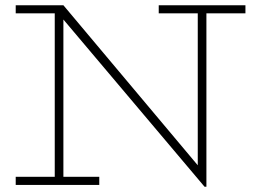

<svg xmlns="http://www.w3.org/2000/svg" viewBox="-20 -706 971 733"><path d="M761 7 176 -686H222L735 -75V-669H768V7ZM40 0V-31H359V0ZM189 -15V-686H222V-15ZM40 -655V-686H222V-655ZM586 -655V-686H917V-655Z"/></svg>

Font: BioRhyme ExtraBold ExtraLight
Style: Regular
Weight: 250
Version: Version 1.600;gftools[0.9.33]